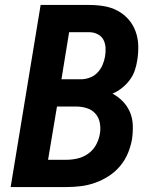

<svg xmlns="http://www.w3.org/2000/svg" viewBox="-20 -755 640 775"><path d="M23 0 144 -735H340Q371 -735 400.5 -730Q430 -725 455 -711.5Q480 -698 498.5 -677Q517 -656 527 -629Q537 -602 538 -572Q539 -542 534 -512Q531 -491 524 -470.5Q517 -450 503.5 -432Q490 -414 472.5 -400Q455 -386 434 -377Q457 -365 475.5 -346Q494 -327 504.5 -302.5Q515 -278 516 -250Q517 -222 513 -194Q508 -165 496.5 -137Q485 -109 465 -85Q445 -61 418.5 -44Q392 -27 363.5 -17Q335 -7 306 -3.5Q277 0 249 0ZM228 -435H307Q324 -435 342 -441.5Q360 -448 373 -461.5Q386 -475 393.5 -492Q401 -509 404 -527Q407 -545 406 -562.5Q405 -580 397.5 -594.5Q390 -609 374 -617Q358 -625 341 -625H259ZM174 -110H248Q271 -110 294 -115.5Q317 -121 336.5 -135Q356 -149 367.5 -170Q379 -191 383 -214Q387 -236 383 -258.5Q379 -281 365 -296.5Q351 -312 330.5 -318.5Q310 -325 287 -325H210Z"/></svg>

Font: Iosevka XBd Ex Obl
Style: Regular
Weight: 800
Width: 7
Italic angle: -9°
Monospace: yes
Designer: Belleve Invis
Foundry: Belleve Invis
Version: Version 32.5.0; ttfautohint (v1.8.4)